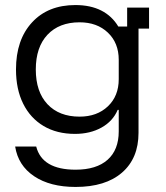

<svg xmlns="http://www.w3.org/2000/svg" viewBox="-20 -530 657 760"><path d="M279.2 210Q178.3 210 115 167.5Q51.7 125 40 50H123.3Q146.7 141.7 279.2 141.7Q361.7 141.7 405.8 102.5Q450 63.3 450 -10V-95H445.8Q426.7 -50 381.7 -25Q336.7 0 276.7 0Q205 0 152.5 -31.2Q100 -62.5 71.7 -119.6Q43.3 -176.7 43.3 -255Q43.3 -372.5 106.7 -441.2Q170 -510 278.3 -510Q338.3 -510 380.8 -488.3Q423.3 -466.7 448.3 -425H483.3V-500H570V-416.7H528.3V-4.2Q528.3 96.7 462.9 153.3Q397.5 210 279.2 210ZM295 -68.3Q364.2 -68.3 407.1 -109.2Q450 -150 450 -216.7V-293.3Q450 -360 407.1 -400.8Q364.2 -441.7 295 -441.7Q214.2 -441.7 167.9 -392.5Q121.7 -343.3 121.7 -255Q121.7 -166.7 167.9 -117.5Q214.2 -68.3 295 -68.3Z"/></svg>

Font: Funnel Display Light Light
Style: Regular
Weight: 300
Version: Version 1.000